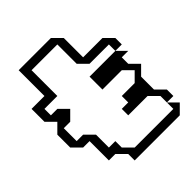

<svg xmlns="http://www.w3.org/2000/svg" viewBox="-204 -834 948 948"><g transform="rotate(-45 270.0 -360.0)"><path d="M315 -180V-225H360V-270H450L495 -315L450 -360H315V-450H495L540 -405H495V-360L540 -315L495 -270V-180L540 -135V-90H495V-135L450 -180ZM90 -90V-225H45L0 -270V-360L45 -405L0 -450V-540H90V-720H315L360 -675V-540H495L540 -495V-450H495V-495H360L315 -540V-675H135V-495H45V-450H90L135 -405L90 -360H45V-270H90L135 -225V-135H180V-90L225 -45H495V-90L540 -45L495 0H180V-45L135 -90Z"/></g></svg>

Font: Rubik Iso
Style: Regular
Weight: 400
Designer: Hubert and Fischer, NaN
Foundry: Hubert and Fischer, NaN
Version: Version 2.200